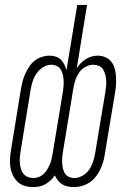

<svg xmlns="http://www.w3.org/2000/svg" viewBox="-20 -755 540 783"><path d="M115 8Q97 8 80.5 3Q64 -2 52 -13.5Q40 -25 32.5 -40.5Q25 -56 22.5 -73Q20 -90 21 -108Q22 -126 25 -144L66 -396Q69 -411 73 -426.5Q77 -442 84 -456.5Q91 -471 100 -484.5Q109 -498 122 -508Q135 -518 150.5 -523Q166 -528 181 -528Q195 -528 207.5 -524Q220 -520 228.5 -511.5Q237 -503 242.5 -491.5Q248 -480 251 -468L295 -735H335L293 -476Q299 -487 309 -497Q319 -507 330 -514Q341 -521 353.5 -524.5Q366 -528 379 -528Q395 -528 410 -521.5Q425 -515 434.5 -502.5Q444 -490 448 -474.5Q452 -459 453 -442.5Q454 -426 453 -409Q452 -392 449 -376L407 -124Q405 -108 400 -92Q395 -76 387.5 -61Q380 -46 369.5 -33Q359 -20 344.5 -10.5Q330 -1 313.5 3.5Q297 8 282 8Q269 8 256.5 5.5Q244 3 233.5 -3.5Q223 -10 216 -19.5Q209 -29 203 -40Q197 -29 186.5 -19.5Q176 -10 164.5 -3.5Q153 3 140 5.5Q127 8 115 8ZM116 -29Q127 -29 138 -33Q149 -37 158 -45.5Q167 -54 173 -64.5Q179 -75 183.5 -85.5Q188 -96 190.5 -107.5Q193 -119 195 -130L236 -378Q238 -390 239 -402Q240 -414 239.5 -426Q239 -438 236.5 -449.5Q234 -461 228 -471Q222 -481 211.5 -486Q201 -491 189 -491Q172 -491 156 -481Q140 -471 129.5 -456Q119 -441 113.5 -424Q108 -407 105 -390L64 -138Q62 -126 61 -114Q60 -102 61 -90Q62 -78 65 -67Q68 -56 75 -47Q82 -38 93 -33.5Q104 -29 116 -29ZM283 -29Q300 -29 316.5 -38.5Q333 -48 343.5 -63Q354 -78 359.5 -95.5Q365 -113 368 -130L410 -382Q412 -394 413 -406Q414 -418 413 -429.5Q412 -441 409 -452Q406 -463 400 -472.5Q394 -482 383 -486.5Q372 -491 360 -491Q344 -491 328 -482Q312 -473 302 -458Q292 -443 287 -427Q282 -411 279 -394L237 -138Q235 -127 234 -115Q233 -103 233.5 -91.5Q234 -80 236.5 -68.5Q239 -57 244.5 -48Q250 -39 260.5 -34Q271 -29 283 -29Z"/></svg>

Font: Iosevka SS18 Extralight
Style: Italic
Weight: 200
Italic angle: -9°
Monospace: yes
Designer: Belleve Invis
Foundry: Belleve Invis
Version: Version 25.1.1; ttfautohint (v1.8.4)